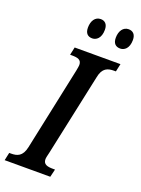

<svg xmlns="http://www.w3.org/2000/svg" viewBox="-186 -983 773 1056"><g transform="rotate(20 200.5 -455.0)"><path d="M369 -794C392 -794 419 -812 419 -862C419 -895 402 -910 377 -910C346 -910 326 -882 326 -842C326 -809 342 -794 369 -794ZM205 -794C228 -794 255 -812 255 -862C255 -895 238 -910 214 -910C182 -910 163 -882 163 -842C163 -809 179 -794 205 -794ZM-18 0H249L260 -46H249C216 -46 191 -51 191 -82C191 -91 195 -106 199 -123L301 -600C312 -660 344 -668 380 -668H390L400 -714H132L122 -668H132C166 -668 189 -663 189 -632C189 -626 187 -615 184 -599L81 -113C69 -54 37 -46 3 -46H-8Z"/></g></svg>

Font: Noto Serif Condensed Semi
Style: Italic
Weight: 600
Width: 3
Italic angle: -12°
Designer: Monotype Design Team
Foundry: Monotype Imaging Inc.
Version: Version 1.901